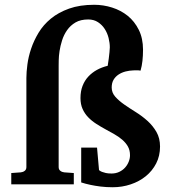

<svg xmlns="http://www.w3.org/2000/svg" viewBox="-20 -767 717 799"><path d="M26.9 -46.9 66.9 -49.8Q76.2 -50.8 83 -56.2Q89.8 -61.5 89.8 -71.8V-442.9Q89.8 -466.8 94 -498.5Q98.1 -530.3 109.4 -564Q120.6 -597.7 140.4 -630.6Q160.2 -663.6 191.7 -689.5Q223.1 -715.3 267.6 -731.2Q312 -747.1 372.1 -747.1Q410.2 -747.1 446.5 -735.6Q482.9 -724.1 511.5 -701.2Q540 -678.2 557.6 -642.8Q575.2 -607.4 575.2 -560.1Q575.2 -535.6 572.8 -513.7Q570.3 -491.7 564.9 -473.1Q556.2 -474.6 548.3 -474.4Q540.5 -474.1 535.2 -474.1Q518.6 -473.6 502.4 -469.5Q486.3 -465.3 473.4 -456.8Q460.4 -448.2 452.6 -435.1Q444.8 -421.9 444.8 -402.8Q444.8 -381.3 459.7 -364.5Q474.6 -347.7 497.1 -332Q519.5 -316.4 545.4 -300.3Q571.3 -284.2 593.8 -263.9Q616.2 -243.7 631.1 -217.8Q646 -191.9 646 -157.2Q646 -118.2 629.9 -86.9Q613.8 -55.7 586.7 -33.7Q559.6 -11.7 523.9 0.2Q488.3 12.2 449.2 12.2Q422.4 12.2 398.7 9.3Q375 6.3 356.9 2.4Q335.9 -2 317.9 -7.8V-152.8H383.8L392.1 -59.1Q397 -54.7 404.3 -51.8Q410.6 -49.3 420.2 -47.1Q429.7 -44.9 443.8 -44.9Q461.9 -44.9 476.3 -51.8Q490.7 -58.6 500.5 -69.6Q510.3 -80.6 515.6 -94Q521 -107.4 521 -121.1Q521 -142.1 512.2 -157.5Q503.4 -172.9 488.8 -185.5Q474.1 -198.2 455.8 -208.5Q437.5 -218.8 418 -229.5Q398.4 -240.2 380.1 -252Q361.8 -263.7 347.2 -278.8Q332.5 -293.9 323.7 -313.5Q314.9 -333 314.9 -358.9Q314.9 -387.2 323.5 -409.4Q332 -431.6 347.4 -448.2Q362.8 -464.8 383.3 -476.1Q403.8 -487.3 428.2 -493.2Q430.7 -508.8 432.6 -523.4L435.5 -548.8Q437 -561.5 437 -569.8Q437 -588.4 431.9 -608.9Q426.8 -629.4 415.8 -646.5Q404.8 -663.6 387.7 -674.8Q370.6 -686 347.2 -686Q315.4 -686 294.2 -673.6Q272.9 -661.1 259.3 -641.6Q245.6 -622.1 238.3 -598.9Q231 -575.7 227.8 -554.4Q224.6 -533.2 224.4 -516.6Q224.1 -500 224.1 -494.1V-71.8Q224.1 -61.5 231 -56.2Q237.8 -50.8 247.1 -49.8L287.1 -46.9V0H26.9Z"/></svg>

Font: Charis SIL Afr
Style: Bold
Weight: 700
Foundry: SIL International
Version: Version 5.000